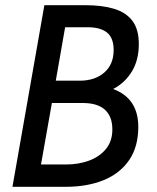

<svg xmlns="http://www.w3.org/2000/svg" viewBox="-20 -720 605 740"><path d="M28 0 151 -700H309Q374 -700 420 -686Q466 -672 490.5 -639.5Q515 -607 515 -550Q515 -488 488 -444Q461 -400 416 -377Q513 -341 513 -231Q513 -154 477.5 -102.5Q442 -51 379 -25.5Q316 0 233 0ZM138 -86H234Q283 -86 323.5 -101Q364 -116 388.5 -146Q413 -176 413 -221Q413 -271 384.5 -297Q356 -323 299 -323H180ZM195 -409H287Q346 -409 382 -440.5Q418 -472 418 -527Q418 -574 392.5 -594.5Q367 -615 318 -615H231Z"/></svg>

Font: Cabin VF Beta
Style: Italic
Weight: 400
Italic angle: -7°
Designer: Pablo Impallari
Foundry: Pablo Impallari. http://www.impallari.com Igino Marini. http://www.ikern.com
Version: Version 2.300